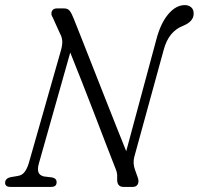

<svg xmlns="http://www.w3.org/2000/svg" viewBox="-24 -733 780 753"><path d="M128.5 -92Q122.5 -71 126.5 -58.2Q130.5 -45.5 148 -41L181 -37Q198.5 -33 198 -18Q198 0 176.5 0H17Q-4.5 0 -4 -17Q-3 -33 16.5 -38L46 -43Q63 -45.5 73 -59.2Q83 -73 89 -93.5L215 -535.5Q221.5 -558.5 220 -573.8Q218.5 -589 211.5 -601L182.5 -665Q174.5 -677 179.2 -688.5Q184 -700 199 -700H227.5Q242.5 -700 250 -689.8Q257.5 -679.5 265.5 -659Q274 -637.5 292.5 -591Q311 -544.5 334.8 -483.8Q358.5 -423 384 -358.8Q409.5 -294.5 432.2 -237Q455 -179.5 471 -140L589.5 -579.5Q606 -642 636 -677.5Q666 -713 701 -713Q716 -713 726 -704.2Q736 -695.5 735.5 -679Q735.5 -649 694.5 -632Q637 -610 618 -537.5L502.5 -117Q496.5 -93 505 -68.5L516 -37.5Q522 -21.5 516.5 -10.8Q511 0 497 0H460Q434 0 435.5 -32.5Q436.5 -48.5 433.8 -58.2Q431 -68 426 -79.5Q413 -112 392.2 -166.5Q371.5 -221 346.5 -285.5Q321.5 -350 296.8 -413.2Q272 -476.5 251.5 -527Z"/></svg>

Font: Fraunces 144pt SuperSoft Light
Style: Italic
Weight: 300
Italic angle: -16°
Version: Version 1.000;[b76b70a41]